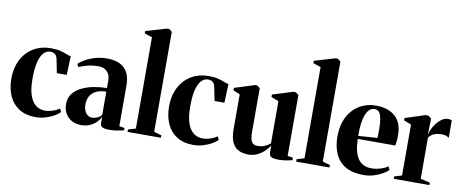

<svg xmlns="http://www.w3.org/2000/svg" viewBox="-70 -1126 3497 1446"><g transform="rotate(10 1679.0 -403.5)"><path d="M248 11Q172.5 11 121.2 -21.2Q70 -53.5 44 -111.2Q18 -169 18 -244.5Q18 -306.5 36.5 -357.2Q55 -408 89 -444.5Q123 -481 170 -500.8Q217 -520.5 274 -520.5Q316 -520.5 345 -513Q374 -505.5 394.5 -497Q415 -488.5 429.5 -486.5L424 -343H348.5L327.5 -447.5Q325 -461 318.8 -471.2Q312.5 -481.5 301.5 -487.8Q290.5 -494 272.5 -494Q244.5 -494 222.2 -470.8Q200 -447.5 187.5 -398.2Q175 -349 175 -269.5Q175 -211.5 184.5 -170Q194 -128.5 211.8 -101.8Q229.5 -75 254.5 -62.2Q279.5 -49.5 309.5 -49.5Q326.5 -49.5 346.8 -54Q367 -58.5 386.2 -66.8Q405.5 -75 418.5 -85.5L430.5 -60Q417 -44.5 388.2 -28Q359.5 -11.5 323 -0.2Q286.5 11 248 11Z M595.5 10.5Q555.5 10.5 524 -6.5Q492.5 -23.5 474.8 -54.5Q457 -85.5 457 -128Q457 -175.5 483.5 -208.2Q510 -241 552.8 -260.8Q595.5 -280.5 644.8 -289.2Q694 -298 739.5 -298V-356Q739.5 -382.5 729.5 -403.2Q719.5 -424 699.5 -436.2Q679.5 -448.5 648 -448.5Q600 -448.5 562 -437.8Q524 -427 500.5 -416.5L488 -438.5Q505.5 -455.5 535.8 -473.5Q566 -491.5 608.2 -504.5Q650.5 -517.5 705 -517.5Q760.5 -517.5 799.8 -499Q839 -480.5 860 -441.5Q881 -402.5 881 -340V-31.5L922 -24.5V-6.5Q911.5 -4.5 893.8 -0.8Q876 3 854.5 5.8Q833 8.5 810 8.5Q778 8.5 759.8 0.8Q741.5 -7 741.5 -34.5V-78.5Q733.5 -59 713.5 -38.2Q693.5 -17.5 663.8 -3.5Q634 10.5 595.5 10.5ZM666 -59Q686.5 -59 706.8 -67.8Q727 -76.5 739.5 -94.5V-270.5Q694 -270.5 663 -255.2Q632 -240 616.5 -212.5Q601 -185 601 -148.5Q601 -122.5 609.5 -102.2Q618 -82 632.8 -70.5Q647.5 -59 666 -59Z M1007 -35.5V-733.5L948.5 -753V-771L1106 -817.5H1125L1147 -799.5V-35.5L1204.5 -18.5V0H949.5V-18.5Z M1454 11Q1378.5 11 1327.2 -21.2Q1276 -53.5 1250 -111.2Q1224 -169 1224 -244.5Q1224 -306.5 1242.5 -357.2Q1261 -408 1295 -444.5Q1329 -481 1376 -500.8Q1423 -520.5 1480 -520.5Q1522 -520.5 1551 -513Q1580 -505.5 1600.5 -497Q1621 -488.5 1635.5 -486.5L1630 -343H1554.5L1533.5 -447.5Q1531 -461 1524.8 -471.2Q1518.5 -481.5 1507.5 -487.8Q1496.5 -494 1478.5 -494Q1450.5 -494 1428.2 -470.8Q1406 -447.5 1393.5 -398.2Q1381 -349 1381 -269.5Q1381 -211.5 1390.5 -170Q1400 -128.5 1417.8 -101.8Q1435.5 -75 1460.5 -62.2Q1485.5 -49.5 1515.5 -49.5Q1532.5 -49.5 1552.8 -54Q1573 -58.5 1592.2 -66.8Q1611.5 -75 1624.5 -85.5L1636.5 -60Q1623 -44.5 1594.2 -28Q1565.5 -11.5 1529 -0.2Q1492.5 11 1454 11Z M2100.5 9Q2070.5 9 2052 1.2Q2033.5 -6.5 2033.5 -35V-86Q2017 -61 1993.2 -39Q1969.5 -17 1940 -3.5Q1910.5 10 1876.5 10Q1801.5 10 1767 -31.2Q1732.5 -72.5 1732.5 -161.5V-425L1681 -447V-465.5L1834 -514H1851L1873 -497V-163Q1873 -130.5 1878 -109Q1883 -87.5 1895.5 -76.8Q1908 -66 1930.5 -66Q1954 -66 1972 -71.2Q1990 -76.5 2003.8 -84.8Q2017.5 -93 2028.5 -102V-425L1971.5 -447V-465.5L2126 -514H2145L2168.5 -497V-31L2210 -24.5V-5.5Q2192.5 -1.5 2165 3.8Q2137.5 9 2100.5 9Z M2296.5 -35.5V-733.5L2238 -753V-771L2395.5 -817.5H2414.5L2436.5 -799.5V-35.5L2494 -18.5V0H2239V-18.5Z M2755 11.5Q2672 11.5 2618.2 -19.2Q2564.5 -50 2538.2 -107.2Q2512 -164.5 2512 -242.5Q2512 -307.5 2530.8 -358.8Q2549.5 -410 2583 -446Q2616.5 -482 2661.2 -501Q2706 -520 2758.5 -520Q2852 -520 2905.2 -473Q2958.5 -426 2960 -336.5Q2960 -303.5 2958 -281.8Q2956 -260 2952.5 -249H2666Q2667.5 -198 2676.5 -160.2Q2685.5 -122.5 2702.8 -97.8Q2720 -73 2745.8 -60.8Q2771.5 -48.5 2806.5 -48.5Q2837.5 -48.5 2873.2 -59Q2909 -69.5 2930.5 -86L2942.5 -60Q2928 -44.5 2899 -27.8Q2870 -11 2832.5 0.2Q2795 11.5 2755 11.5ZM2665.5 -272 2811 -282Q2812 -298 2812 -312Q2812 -326 2812.5 -341.5Q2812.5 -416 2800 -454.2Q2787.5 -492.5 2751.5 -492.5Q2732.5 -492.5 2716.2 -479.2Q2700 -466 2688.2 -438.5Q2676.5 -411 2670.5 -369.5Q2664.5 -328 2665.5 -272Z M2985.5 0V-18.5L3042.5 -35.5V-425L2985.5 -447V-465L3137.5 -514H3160L3183 -497V-468.5L3180.5 -378L3183.5 -381Q3185.5 -394 3195.8 -416Q3206 -438 3223 -460.8Q3240 -483.5 3262.5 -499.2Q3285 -515 3311.5 -515Q3322 -515 3328.5 -513.5Q3335 -512 3339.5 -509.5V-375.5Q3333.5 -380.5 3320 -386.8Q3306.5 -393 3287.5 -393Q3267 -393 3248.2 -389.5Q3229.5 -386 3213.5 -376.8Q3197.5 -367.5 3185 -350L3185.5 -35.5L3258 -18.5V0Z"/></g></svg>

Font: Merriweather 144pt
Style: Bold
Weight: 700
Version: Version 2.100